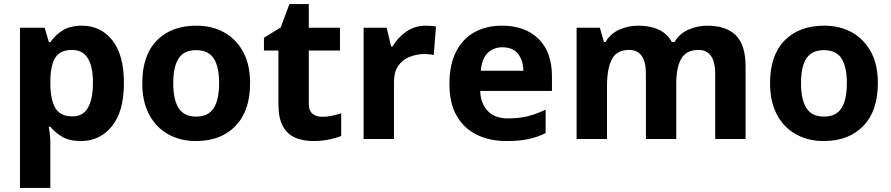

<svg xmlns="http://www.w3.org/2000/svg" viewBox="-20 -682 4372 942"><path d="M382 -556Q474 -556 531 -484.5Q588 -413 588 -274Q588 -135 529 -62.5Q470 10 378 10Q319 10 284 -11.5Q249 -33 227 -60H219Q227 -18 227 20V240H78V-546H199L220 -475H227Q249 -508 286 -532Q323 -556 382 -556ZM334 -437Q276 -437 252.5 -401Q229 -365 227 -291V-275Q227 -196 250.5 -153.5Q274 -111 336 -111Q387 -111 411.5 -153.5Q436 -196 436 -276Q436 -437 334 -437Z M1207 -274Q1207 -138 1135.5 -64Q1064 10 941 10Q865 10 805.5 -23Q746 -56 712 -119.5Q678 -183 678 -274Q678 -410 749 -483Q820 -556 944 -556Q1021 -556 1080 -523Q1139 -490 1173 -427.5Q1207 -365 1207 -274ZM830 -274Q830 -193 856.5 -151.5Q883 -110 943 -110Q1002 -110 1028.5 -151.5Q1055 -193 1055 -274Q1055 -355 1028.5 -395.5Q1002 -436 942 -436Q883 -436 856.5 -395.5Q830 -355 830 -274Z M1560 -109Q1585 -109 1608 -114Q1631 -119 1654 -126V-15Q1630 -5 1594.5 2.5Q1559 10 1517 10Q1468 10 1429.5 -6Q1391 -22 1368.5 -61.5Q1346 -101 1346 -171V-434H1275V-497L1357 -547L1400 -662H1495V-546H1648V-434H1495V-171Q1495 -140 1513 -124.5Q1531 -109 1560 -109Z M2069 -556Q2080 -556 2095 -555Q2110 -554 2119 -552L2108 -412Q2101 -414 2087.5 -415.5Q2074 -417 2064 -417Q2026 -417 1991 -403.5Q1956 -390 1934.5 -360Q1913 -330 1913 -278V0H1764V-546H1877L1899 -454H1906Q1930 -496 1972 -526Q2014 -556 2069 -556Z M2443 -556Q2556 -556 2622 -491.5Q2688 -427 2688 -308V-236H2336Q2338 -173 2373.5 -137Q2409 -101 2472 -101Q2525 -101 2568 -111.5Q2611 -122 2657 -144V-29Q2617 -9 2572.5 0.5Q2528 10 2465 10Q2383 10 2320 -20.5Q2257 -51 2221 -113Q2185 -175 2185 -269Q2185 -365 2217.5 -428.5Q2250 -492 2308 -524Q2366 -556 2443 -556ZM2444 -450Q2401 -450 2372.5 -422Q2344 -394 2339 -335H2548Q2547 -385 2522 -417.5Q2497 -450 2444 -450Z M3450 -556Q3543 -556 3590.5 -508.5Q3638 -461 3638 -356V0H3489V-319Q3489 -437 3407 -437Q3348 -437 3323 -395Q3298 -353 3298 -274V0H3149V-319Q3149 -437 3067 -437Q3005 -437 2981.5 -390.5Q2958 -344 2958 -257V0H2809V-546H2923L2943 -476H2951Q2976 -518 3019.5 -537Q3063 -556 3110 -556Q3170 -556 3212 -536.5Q3254 -517 3276 -476H3289Q3314 -518 3358.5 -537Q3403 -556 3450 -556Z M4287 -274Q4287 -138 4215.5 -64Q4144 10 4021 10Q3945 10 3885.5 -23Q3826 -56 3792 -119.5Q3758 -183 3758 -274Q3758 -410 3829 -483Q3900 -556 4024 -556Q4101 -556 4160 -523Q4219 -490 4253 -427.5Q4287 -365 4287 -274ZM3910 -274Q3910 -193 3936.5 -151.5Q3963 -110 4023 -110Q4082 -110 4108.5 -151.5Q4135 -193 4135 -274Q4135 -355 4108.5 -395.5Q4082 -436 4022 -436Q3963 -436 3936.5 -395.5Q3910 -355 3910 -274Z"/></svg>

Font: Noto Sans Vithkuqi
Style: Bold
Weight: 700
Version: Version 1.001; ttfautohint (v1.8.4.7-5d5b)